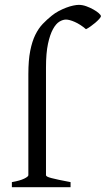

<svg xmlns="http://www.w3.org/2000/svg" viewBox="-20 -777 439 797"><path d="M398.9 -710Q398.9 -706.1 391.8 -698.2Q384.8 -690.4 375 -682.1Q365.2 -673.8 354.7 -666.5Q344.2 -659.2 336.9 -655.8Q325.2 -666 313.2 -673.6Q301.3 -681.2 290.3 -686Q279.3 -690.9 269.8 -693.4Q260.3 -695.8 253.9 -695.8Q241.2 -695.8 226.8 -687.3Q212.4 -678.7 200 -656.2Q187.5 -633.8 179.2 -595.2Q170.9 -556.6 170.9 -496.1V-49.8Q170.9 -46.9 176 -43.9Q181.2 -41 193.4 -37.8Q205.6 -34.7 224.9 -30.5Q244.1 -26.4 272.9 -21V0H29.3V-21Q63 -26.9 80.3 -35.4Q97.7 -43.9 97.7 -49.8V-469.2Q97.7 -526.9 105.5 -566.2Q113.3 -605.5 126.7 -632.6Q140.1 -659.7 157.7 -678Q175.3 -696.3 194.8 -711.9Q208 -722.7 223.6 -731Q239.3 -739.3 254.6 -745.1Q270 -751 283.9 -753.9Q297.9 -756.8 307.1 -756.8Q322.3 -756.8 338.4 -751Q354.5 -745.1 367.9 -737.5Q381.3 -730 390.1 -722.2Q398.9 -714.4 398.9 -710Z"/></svg>

Font: Noto Serif Devanagari
Style: Regular
Weight: 400
Designer: Monotype Design Team
Foundry: Monotype Imaging Inc.
Version: Version 1.01